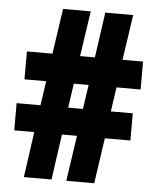

<svg xmlns="http://www.w3.org/2000/svg" viewBox="-52 -758 648 802"><g transform="rotate(5 272.5 -357.0)"><path d="M431 -407H532V-524H446L474 -714H357L330 -524H268L296 -714H180L152 -524H45V-407H136L121 -305H21V-191H105L78 0H194L221 -191H284L256 0H373L401 -191H508V-305H416ZM237 -305 252 -407H314L299 -305Z"/></g></svg>

Font: Noto Sans Lao ExtraCondensed Black
Style: Regular
Weight: 900
Width: 2
Designer: Monotype Design Team
Foundry: Monotype Imaging Inc.
Version: Version 2.003